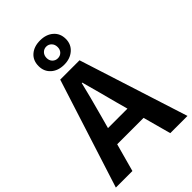

<svg xmlns="http://www.w3.org/2000/svg" viewBox="-294 -1120 1230 1230"><g transform="rotate(-45 320.5 -505.0)"><path d="M233 -741H408L645 0H489L384 -386Q364 -459 352 -507L319 -628H315Q295 -543 252 -386L146 0H-4ZM143 -305H495V-190H143ZM196 -900Q196 -951 230 -980.5Q264 -1010 319 -1010Q374 -1010 408.5 -980Q443 -950 443 -900Q443 -851 408 -820.5Q373 -790 319 -790Q264 -790 230 -820.5Q196 -851 196 -900ZM369 -900Q369 -924 354.5 -939Q340 -954 319 -954Q298 -954 283.5 -939Q269 -924 269 -900Q269 -877 283.5 -862.5Q298 -848 319 -848Q341 -848 355 -862.5Q369 -877 369 -900Z"/></g></svg>

Font: Merged Yaku Han JP
Style: Bold
Weight: 700
Designer: Ryoko NISHIZUKA 西塚涼子 (kana, bopomofo & ideographs); Paul D. Hunt (Latin, Greek & Cyrillic); Sandoll Communications 산돌커뮤니
Foundry: Adobe
Version: Version 2.004